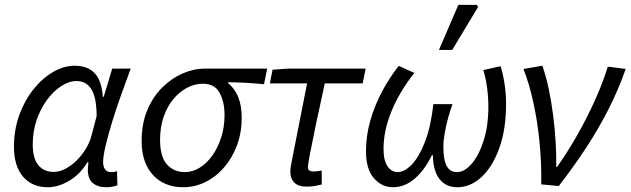

<svg xmlns="http://www.w3.org/2000/svg" viewBox="-20 -774 2647 806"><path d="M180.7 12Q114.8 12 76.7 -32.4Q38.6 -76.8 38.6 -158.5Q38.6 -229.9 61.3 -291.8Q83.9 -353.7 121.2 -400Q158.4 -446.4 203.6 -472.2Q248.7 -498.1 293.7 -498.1Q348.1 -498.1 377.7 -466.5Q407.3 -434.8 411.5 -367.7H415.5L451.1 -486.1H528.8Q507.9 -430.1 487.1 -371.7Q466.3 -313.3 449.8 -259Q433.3 -204.7 423.1 -161.5Q412.9 -118.2 412.9 -93.6Q412.9 -75 420.9 -63.3Q428.9 -51.5 447.5 -51.5Q455.4 -51.5 461.1 -53Q466.9 -54.5 471.3 -55.5L472.9 3.8Q462 7.9 451 9.9Q440 12 424.6 12Q392.7 12 371.6 -3.8Q350.5 -19.5 348.6 -57.8Q348.6 -63.5 349.6 -73.3Q350.5 -83.1 351.2 -93.2H347.2Q315.7 -41.4 269.9 -14.7Q224.1 12 180.7 12ZM204.8 -52.3Q228.9 -52.3 253.8 -65.1Q278.7 -77.9 301.1 -99.8Q323.5 -121.8 340 -148.7Q356.4 -175.6 363.7 -203.5L385.6 -286.5Q385.6 -362.9 364.2 -398.4Q342.8 -433.8 301.3 -433.8Q269.7 -433.8 237.1 -412.6Q204.6 -391.4 177.3 -354.7Q150.1 -318 133.7 -269.9Q117.4 -221.9 117.4 -168.2Q117.4 -109.1 141 -80.7Q164.5 -52.3 204.8 -52.3Z M747.9 12Q697.9 12 658.8 -10.1Q619.7 -32.2 597.2 -75.7Q574.6 -119.2 574.6 -183.2Q574.6 -254.4 597.9 -310.6Q621.2 -366.8 660.2 -405.8Q699.3 -444.8 746.5 -465.5Q793.7 -486.1 841.9 -486.1H1101.7L1088.3 -420.6Q1049.1 -424.3 1012.7 -426.3Q976.2 -428.4 937.6 -428.8V-424.8Q965.1 -403.1 979.9 -366.8Q994.7 -330.6 994.7 -279.1Q994.7 -218.5 975.4 -165.6Q956.1 -112.7 922 -72.8Q888 -32.8 843.5 -10.4Q798.9 12 747.9 12ZM755.8 -51.5Q788.7 -51.5 818.6 -70.2Q848.6 -88.8 871.9 -121.7Q895.2 -154.7 908.9 -198.2Q922.6 -241.8 922.6 -290.6Q922.6 -346.9 901.6 -384.7Q880.7 -422.6 831.8 -422.6Q797.4 -422.6 765.1 -405.5Q732.9 -388.3 707.2 -357.3Q681.5 -326.2 666.7 -282.9Q652 -239.7 652 -186.4Q652 -116.4 680.7 -84Q709.5 -51.5 755.8 -51.5Z M1267.3 9.5Q1232.9 9.5 1215.9 -7.1Q1198.8 -23.6 1198.8 -53.8Q1198.8 -62.4 1200.5 -72.8Q1202.2 -83.1 1204.3 -95.2L1269.1 -424H1112.8L1124.2 -481.4L1191.2 -486.1H1515L1502.4 -424H1343.4Q1322.4 -329.1 1306.5 -253Q1290.5 -177 1281.5 -129.5Q1272.5 -82.1 1272.5 -72.5Q1272.5 -62.5 1278.9 -58.3Q1285.3 -54.1 1294.7 -54.1Q1305.3 -54.1 1313.7 -55.6Q1322.1 -57.1 1330.5 -58.1L1330.8 0.5Q1316.1 3.9 1301.2 6.7Q1286.4 9.5 1267.3 9.5Z M1628.9 12Q1582.9 12 1549.6 -25.9Q1516.4 -63.8 1516.4 -139.2Q1516.4 -203.4 1534.3 -266.8Q1552.3 -330.3 1583.4 -389Q1614.4 -447.7 1654 -497.4L1719.4 -467.9Q1657.1 -389.1 1623.6 -307.3Q1590 -225.6 1590 -148.8Q1590 -100.2 1606.9 -75.9Q1623.8 -51.5 1649.3 -51.5Q1677.8 -51.5 1708.6 -83.3Q1739.5 -115.1 1764 -178.5Q1788.6 -241.9 1799.3 -336.9H1879.5Q1870.4 -311.6 1861.5 -280Q1852.6 -248.5 1847 -216.2Q1841.3 -183.9 1841.3 -157Q1841.3 -102 1855.3 -76.8Q1869.3 -51.5 1898 -51.5Q1930 -51.5 1960.3 -86.7Q1990.5 -121.9 2010.3 -183.7Q2030.1 -245.5 2030.1 -325.5Q2030.1 -366.5 2024.7 -406.3Q2019.3 -446.2 2009 -479.8L2081.4 -496.1Q2092.4 -460.4 2098.4 -420Q2104.4 -379.6 2104.4 -337Q2104.4 -231.8 2076.4 -153.3Q2048.4 -74.9 2002 -31.4Q1955.5 12 1899.7 12Q1851.2 12 1824.7 -22.7Q1798.1 -57.4 1797.2 -122.6H1793.2Q1762.2 -59.4 1720.6 -23.7Q1679 12 1628.9 12ZM1822.7 -564.4 1904.1 -753.6H1981.9L1986.8 -744.4L1878.3 -564.4Z M2252.1 0Q2253.6 -89.7 2245 -177Q2236.3 -264.4 2219.2 -342.7Q2202.2 -421 2177.6 -484.4L2256.6 -498.1Q2272.2 -454.7 2283.5 -401.1Q2294.7 -347.4 2302 -290Q2309.4 -232.6 2312.6 -177Q2315.8 -121.3 2315 -73.6H2319Q2362.9 -136 2403.4 -207.2Q2443.9 -278.4 2477.1 -351.9Q2510.3 -425.5 2531.6 -494.3L2606.7 -484.6Q2576.4 -398.2 2535.2 -316.9Q2494.1 -235.6 2441.9 -155.7Q2389.7 -75.8 2325.7 6.9Z"/></svg>

Font: Source Sans 3 VF
Style: Italic
Weight: 200
Italic angle: -11°
Designer: Paul D. Hunt
Foundry: Adobe Systems Incorporated
Version: Version 3.042;hotconv 1.0.118;makeotfexe 2.5.65603